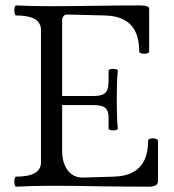

<svg xmlns="http://www.w3.org/2000/svg" viewBox="-20 -686 642 709"><path d="M40 -33.7Q131.3 -33.7 131.3 -86.4V-575.2Q131.3 -628.9 40 -628.9Q35.6 -628.9 33.7 -638.2Q31.7 -647.5 33.7 -656.7Q35.6 -666 40 -666Q92.3 -663.1 170.4 -663.1Q210.9 -663.1 251.7 -663.6Q292.5 -664.1 333 -664.6Q414.6 -666 495.6 -666Q514.2 -666 522.5 -662.8Q530.8 -659.7 530.8 -652.8V-496.1Q530.8 -490.7 521.7 -488.5Q512.7 -486.3 503.4 -488.5Q494.1 -490.7 494.1 -496.1Q494.1 -539.6 480.2 -568.6Q466.3 -597.7 438.2 -612.8Q410.2 -627.9 368.2 -628.9L229.5 -632.3Q219.7 -632.8 214.6 -626.7Q209.5 -620.6 209.5 -608.9V-331.5H323.7Q346.7 -331.5 358.9 -336.7Q371.1 -341.8 376 -354Q380.9 -366.2 380.9 -388.7V-424.8Q380.9 -429.2 389.4 -430.9Q397.9 -432.6 406.5 -430.9Q415 -429.2 415 -424.8Q411.1 -384.3 411.1 -318.4Q411.1 -252 415 -211.4Q415 -207 406.5 -205.3Q397.9 -203.6 389.4 -205.3Q380.9 -207 380.9 -211.4V-251.5Q380.9 -270 375 -280Q369.1 -290 356.9 -293.9Q344.7 -297.9 323.7 -297.9H209.5V-127.9Q209.5 -98.6 219 -76.2Q228.5 -53.7 245.8 -41.7Q263.2 -29.8 285.6 -30.3L400.4 -33.7Q442.4 -34.7 470.7 -50Q499 -65.4 512.9 -94.2Q526.9 -123 526.9 -166Q526.9 -171.9 535.9 -174.1Q544.9 -176.3 554.2 -173.8Q563.5 -171.4 563.5 -166V-18.1Q563.5 -6.8 554.9 -1.7Q546.4 3.4 527.8 3.4Q482.9 3.4 438.5 2.9Q394 2.4 349.1 2Q304.7 1 260 0.5Q215.3 0 170.4 0Q101.1 0 40 3.4Q35.6 3.4 33.7 -5.6Q31.7 -14.6 33.7 -24.2Q35.6 -33.7 40 -33.7Z"/></svg>

Font: Junicode Two Beta VF
Style: Regular
Weight: 400
Designer: Peter S. Baker
Foundry: Briery Creek Software
Version: Version 1.031 beta; ttfautohint (v1.8.1.43-b0c9)